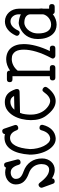

<svg xmlns="http://www.w3.org/2000/svg" viewBox="570 -1076 522 1701"><g transform="rotate(-90 830.5 -225.0)"><path d="M196.3 -431.6C189.8 -434.6 183 -436.7 176 -438C169 -439.3 161.9 -439.9 154.8 -439.9C138.5 -439.9 123.8 -437.3 110.6 -432.1C97.4 -426.9 86.1 -420 76.7 -411.4C67.2 -402.8 60 -392.7 54.9 -381.3C49.9 -370 47.4 -358.2 47.4 -346.2C47.4 -316.9 55.7 -293.1 72.3 -274.7C88.9 -256.3 113.9 -241.2 147.5 -229.5C170.9 -221.4 189.8 -208.3 204.1 -190.2C218.4 -172.1 226.4 -148.9 228 -120.6C228 -111.5 227.2 -102.8 225.6 -94.5C224 -86.2 221.3 -78.9 217.5 -72.5C213.8 -66.2 209 -61 203.1 -56.9C197.3 -52.8 190.1 -50.6 181.6 -50.3H174.3C155.4 -51.6 137 -59.1 119.1 -72.8C101.2 -86.4 82.5 -106.4 63 -132.8C57.5 -140.3 51.1 -144 43.9 -144C41 -144 38 -143.3 34.9 -141.8C31.8 -140.4 29.1 -138.4 26.6 -136C24.2 -133.5 22.1 -130.9 20.5 -127.9C18.9 -125 18.1 -121.9 18.1 -118.7C18.1 -115.1 18.7 -111.8 20 -108.9L53.2 -17.6C57.1 -6.5 63.6 -1 72.8 -1C91.6 -1 101.1 -9.1 101.1 -25.4C112.5 -17.9 124.7 -11.9 137.7 -7.3C150.7 -2.8 163.7 -0.5 176.8 -0.5C191.1 -0.5 204.4 -3.3 216.8 -8.8C229.2 -14.3 239.8 -22.1 248.8 -32C257.7 -41.9 264.8 -53.6 270 -67.1C275.2 -80.6 277.8 -95.5 277.8 -111.8C277.8 -151.9 267.8 -186 247.8 -214.4C227.8 -242.7 200 -263.2 164.6 -275.9C151.9 -280.4 141.2 -285.1 132.6 -289.8C123.9 -294.5 116.9 -299.6 111.6 -305.2C106.2 -310.7 102.4 -316.9 100.1 -323.7C97.8 -330.6 96.7 -338.4 96.7 -347.2C96.7 -352.7 98.1 -358.1 100.8 -363.3C103.6 -368.5 107.4 -373.1 112.3 -377.2C117.2 -381.3 123.1 -384.5 130.1 -387C137.1 -389.4 144.9 -390.6 153.3 -390.6C169.9 -390.6 183.7 -384.8 194.6 -373C205.5 -361.3 214.2 -344.2 220.7 -321.8C224.3 -309.4 231.3 -303.2 241.7 -303.2C250.8 -303.2 257.7 -305.4 262.5 -309.8C267.2 -314.2 269.5 -319.5 269.5 -325.7C269.5 -327 269.4 -328.4 269.3 -329.8C269.1 -331.3 268.9 -332.8 268.6 -334.5L243.2 -430.2C239.6 -442.9 232.6 -449.2 222.2 -449.2C208.5 -449.2 199.9 -443.4 196.3 -431.6Z M493.2 -441.4C483.7 -444.3 473.6 -445.8 462.9 -445.8C418 -445.8 382.6 -426.4 356.9 -387.7C331.2 -349 316.1 -293.9 311.5 -222.7V-220.2C311.5 -190.3 315.1 -161.5 322.3 -134C329.4 -106.5 339.3 -82.3 351.8 -61.3C364.3 -40.3 379.1 -23.5 396 -11C412.9 1.5 431.2 7.8 450.7 7.8H459C487.6 5.2 512 -5.9 532 -25.4C552 -44.9 566.2 -71.5 574.7 -105C575 -106.6 575.3 -108.2 575.4 -109.6C575.6 -111.1 575.7 -112.5 575.7 -113.8C575.7 -120 573.4 -125.2 568.8 -129.4C564.3 -133.6 557.3 -135.7 547.9 -135.7C537.4 -135.7 530.4 -129.6 526.9 -117.2C520.7 -93.8 511.5 -75.6 499.3 -62.7C487.1 -49.9 472.5 -42.6 455.6 -41H451.7C439.3 -41.3 427.7 -46.7 416.7 -57.1C405.8 -67.5 396.2 -81.1 387.9 -97.7C379.6 -114.3 373 -133.1 368.2 -154.3C363.3 -175.5 360.8 -197.1 360.8 -219.2V-219.7C362.8 -247.7 366.4 -272.7 371.6 -294.7C376.8 -316.7 383.5 -335.2 391.8 -350.3C400.1 -365.5 410 -377 421.4 -384.8C432.8 -392.6 445.8 -396.5 460.4 -396.5C474.1 -396.5 486.7 -392 498 -383.1C509.4 -374.1 518.9 -359.9 526.4 -340.3C530.6 -329.3 537.3 -323.7 546.4 -323.7C555.2 -323.7 562.1 -326.1 567.1 -330.8C572.2 -335.5 574.7 -340.7 574.7 -346.2C574.7 -350.4 574.1 -354 572.8 -356.9L541.5 -448.7C537.6 -460.1 530.8 -465.8 521 -465.8C512.2 -465.8 505.5 -463.4 500.7 -458.5C496 -453.6 493.5 -447.9 493.2 -441.4Z M709.5 -357.9C729.3 -381.7 752.8 -393.6 779.8 -393.6C792.2 -393.6 802.4 -390.9 810.5 -385.5C818.7 -380.1 825.7 -371.9 831.5 -360.8ZM868.7 -312C884.9 -312.7 893.1 -320.6 893.1 -335.9C893.1 -338.9 892.6 -341.8 891.6 -344.7H892.1C880.7 -379.9 865.6 -405 846.9 -420.2C828.2 -435.3 805 -442.9 777.3 -442.9C749.7 -442.9 725.8 -435.7 705.8 -421.4C685.8 -407.1 669.2 -388.7 656 -366.2C642.8 -343.8 633.1 -318.9 626.7 -291.7C620.4 -264.6 617.2 -238.1 617.2 -212.4C617.2 -183.8 620.3 -158.7 626.5 -137.2C632.6 -115.7 641.9 -96.4 654.3 -79.1C675.1 -50.5 696.3 -28.8 717.8 -14.2C739.3 0.5 762.2 7.8 786.6 7.8C810.7 7.8 833.8 -0.2 856 -16.1C860.2 -19 865.5 -23.3 871.8 -28.8C878.2 -34.3 884.4 -40.4 890.4 -46.9C896.4 -53.4 901.5 -59.9 905.8 -66.4C910 -72.9 912.1 -78.9 912.1 -84.5C912.1 -87.1 911.3 -89.8 909.7 -92.8C908 -95.7 905.9 -98.4 903.3 -100.8C900.7 -103.3 897.8 -105.3 894.5 -106.9C891.3 -108.6 888 -109.4 884.8 -109.4C877.6 -109.4 871.4 -105.5 866.2 -97.7C852.5 -78.1 839 -63.8 825.7 -54.7C812.3 -45.6 799.3 -41 786.6 -41C780.8 -41 773.7 -42.5 765.4 -45.4C757.1 -48.3 748.5 -52.9 739.5 -59.1C730.6 -65.3 721.7 -73 712.9 -82.3C704.1 -91.6 696.2 -102.5 689.2 -115.2C682.2 -127.9 676.6 -142.4 672.4 -158.7C668.1 -175 666 -193 666 -212.9C666 -219.7 666.3 -227.3 666.7 -235.6C667.2 -243.9 668.1 -252.3 669.2 -260.7C670.3 -269.2 671.9 -277.5 673.8 -285.6C675.8 -293.8 678.4 -301.3 681.6 -308.1Z M978.5 -375H1006.3V-43.9H994.1C977.5 -43.9 969.2 -35.8 969.2 -19.5C969.2 -3.3 977.5 4.9 994.1 4.9H1080.1C1096.7 4.9 1105 -3.3 1105 -19.5C1105 -35.8 1096.7 -43.9 1080.1 -43.9H1055.7V-329.1C1069.7 -346 1085.6 -359 1103.5 -367.9C1121.4 -376.9 1139.8 -381.3 1158.7 -381.3C1175.3 -381.3 1188.9 -378.4 1199.5 -372.6C1210 -366.7 1218.5 -358.8 1224.9 -348.9C1231.2 -338.9 1235.6 -327.6 1238 -314.7C1240.5 -301.8 1241.7 -288.6 1241.7 -274.9C1241.7 -241.7 1235.6 -204.6 1223.4 -163.6C1211.2 -122.6 1192.4 -78.3 1167 -30.8C1164.1 -25.9 1162.6 -21.3 1162.6 -17.1C1162.6 -12.5 1165 -7.7 1169.7 -2.7C1174.4 2.4 1180.8 4.9 1189 4.9H1252.4C1269 4.9 1277.3 -3.3 1277.3 -19.5C1277.3 -35.8 1269 -43.9 1252.4 -43.9H1229.5C1250 -86.9 1265.4 -127.8 1275.6 -166.5C1285.9 -205.2 1291 -241.4 1291 -274.9C1291 -300 1287.8 -322.2 1281.5 -341.6C1275.1 -360.9 1266.1 -377.2 1254.4 -390.4C1242.7 -403.6 1228.4 -413.6 1211.7 -420.4C1194.9 -427.2 1176.3 -430.7 1155.8 -430.7C1139.2 -430.7 1122.5 -427.8 1105.7 -422.1C1088.9 -416.4 1072.3 -407.9 1055.7 -396.5V-399.4C1055.7 -416 1047.5 -424.3 1031.2 -424.3H978.5C961.9 -424.3 953.6 -416 953.6 -399.4C953.6 -383.1 961.9 -375 978.5 -375Z M1554.7 -216.3V-103.5C1552.7 -93.8 1548.9 -84.6 1543.2 -76.2C1537.5 -67.7 1530.6 -60.2 1522.5 -53.7C1514.3 -47.2 1505.2 -42.1 1495.1 -38.3C1485 -34.6 1474.6 -32.7 1463.9 -32.7C1438.2 -32.7 1418.6 -42.7 1405.3 -62.7C1391.9 -82.8 1385.3 -110.5 1385.3 -146C1385.3 -167.5 1388.6 -186 1395.3 -201.7C1401.9 -217.3 1410.2 -230.1 1419.9 -240.2C1429.7 -250.3 1439.9 -257.8 1450.4 -262.7C1461 -267.6 1470.2 -270 1478 -270C1503.7 -270 1522.9 -265 1535.6 -254.9C1548.3 -244.8 1554.7 -231.9 1554.7 -216.3ZM1482.9 -319.3H1481.9C1481.6 -319.3 1481.3 -319.4 1481 -319.6C1480.6 -319.7 1480.3 -319.8 1480 -319.8C1473.8 -319.8 1466 -318.6 1456.5 -316.2C1447.1 -313.7 1437 -309.8 1426.3 -304.4C1415.5 -299.1 1404.8 -292.1 1394 -283.4C1383.3 -274.8 1373.6 -264.3 1365 -252C1356.4 -239.6 1349.4 -225.1 1344 -208.5C1338.6 -191.9 1335.9 -173 1335.9 -151.9C1335.9 -122.2 1339.4 -96.8 1346.4 -75.7C1353.4 -54.5 1362.8 -37.1 1374.5 -23.4C1386.2 -9.8 1399.7 0.2 1415 6.6C1430.3 12.9 1446.3 16.1 1462.9 16.1C1495.8 16.1 1526.9 4.9 1556.2 -17.6C1559.4 -6.5 1567.2 -1 1579.6 -1H1620.6C1637.2 -1 1645.5 -9.3 1645.5 -25.9C1645.5 -42.2 1637.2 -50.3 1620.6 -50.3H1604.5V-98.1C1605.8 -104.7 1606.4 -111.8 1606.4 -119.6C1606.4 -127.8 1605.8 -135.6 1604.5 -143.1V-319.3C1604.5 -335.9 1601.6 -351.7 1595.9 -366.7C1590.3 -381.7 1582.4 -394.7 1572.3 -405.8C1562.2 -416.8 1550.2 -425.6 1536.4 -432.1C1522.5 -438.6 1507.6 -441.9 1491.7 -441.9C1465.3 -441.9 1441.5 -433.6 1420.2 -417C1398.8 -400.4 1381.3 -377.3 1367.7 -347.7C1365.4 -343.4 1364.3 -338.9 1364.3 -334C1364.3 -329.1 1366.9 -324.1 1372.1 -318.8C1377.3 -313.6 1384.1 -311 1392.6 -311C1400.7 -311 1407.2 -316.1 1412.1 -326.2C1421.5 -346.7 1433.1 -362.9 1446.8 -374.8C1460.4 -386.6 1475.6 -392.6 1492.2 -392.6C1502 -392.6 1510.7 -390.5 1518.3 -386.5C1526 -382.4 1532.5 -377 1537.8 -370.4C1543.2 -363.7 1547.4 -356 1550.3 -347.2C1553.2 -338.4 1554.7 -329.1 1554.7 -319.3V-300.8C1534.2 -311.2 1510.3 -317.4 1482.9 -319.3Z"/></g></svg>

Font: Nathan
Style: Regular
Weight: 400
Designer: Peter Wiegel
Foundry: Peter Wiegel
Version: Version 1.001 2009